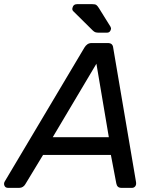

<svg xmlns="http://www.w3.org/2000/svg" viewBox="-60 -908 753 928"><path d="M-21 0Q-34 0 -38.5 -10.5Q-43 -21 -37 -31L348 -678Q354 -688 362.5 -694Q371 -700 384 -700H460Q474 -700 480 -694Q486 -688 487 -678L597 -31Q600 -16 594 -8Q588 0 578 0H527Q516 0 510 -5.5Q504 -11 502 -22L476 -159H148L62 -17Q58 -10 50.5 -5Q43 0 33 0ZM195 -245H466L406 -600ZM419 -750Q408 -750 401.5 -752Q395 -754 388 -761L294 -854Q288 -860 290 -869Q294 -888 313 -888H385Q400 -888 405.5 -884Q411 -880 418 -869L474 -779Q478 -772 476 -766Q472 -750 457 -750Z"/></svg>

Font: Rubik
Style: Italic
Weight: 400
Italic angle: -12°
Designer: Hubert and Fischer
Foundry: Hubert and Fischer
Version: Version 2.300;gftools[0.9.30]